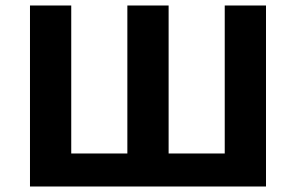

<svg xmlns="http://www.w3.org/2000/svg" viewBox="-20 -678 1076 698"><path d="M89 0V-658H239V0ZM443 0V-658H593V0ZM797 0V-658H947V0ZM138 0V-120H898V0Z"/></svg>

Font: Ysabeau ExtraBold
Style: Regular
Weight: 800
Designer: Christian Thalmann (Catharsis Fonts)
Version: Version 2.002